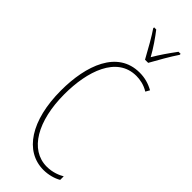

<svg xmlns="http://www.w3.org/2000/svg" viewBox="-307 -984 1029 1029"><g transform="rotate(45 207.5 -470.0)"><path d="M256 -793H280C306 -840 340 -900 369 -943V-950H353C319 -904 294 -868 268 -824C244 -868 210 -917 184 -950H168V-943C190 -912 229 -843 256 -793ZM285 -699C312 -699 346 -693 378 -673L391 -696C357 -715 323 -724 285 -724C117 -724 54 -548 54 -358C54 -131 147 10 289 10C327 10 365 -1 390 -16V-43C370 -31 334 -15 289 -15C161 -15 81 -154 81 -357C81 -529 136 -699 285 -699Z"/></g></svg>

Font: Noto Sans Armenian ExtraCondensed Thin
Style: Regular
Weight: 100
Width: 2
Designer: Monotype Design Team
Foundry: Monotype Imaging Inc.
Version: Version 2.008